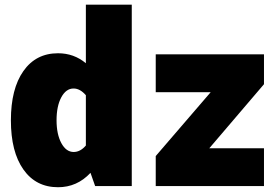

<svg xmlns="http://www.w3.org/2000/svg" viewBox="-20 -784 1172 809"><path d="M636.2 -395.5V-555.2H1092.3V-429.2L861.8 -159.2H1092.3V0H636.2V-126.5L867.7 -395.5ZM25.9 -276.9Q25.9 -409.7 78.6 -484.6Q131.3 -559.6 224.6 -559.6Q291.5 -559.6 341.8 -517.6V-764.2H535.2V0H380.9L361.3 -55.7Q304.7 4.9 224.6 4.9Q131.3 4.9 78.6 -69.8Q25.9 -144.5 25.9 -276.9ZM218.3 -277.3Q218.3 -218.3 238.5 -180.9Q258.8 -143.6 290.5 -143.6Q318.4 -143.6 341.8 -170.9V-382.8Q317.4 -411.1 290 -411.1Q258.3 -411.1 238.3 -374Q218.3 -336.9 218.3 -277.3Z"/></svg>

Font: Estedad-FD Black
Style: Regular
Weight: 900
Designer: Amin Abedi
Version: Version 7.3